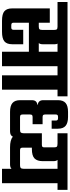

<svg xmlns="http://www.w3.org/2000/svg" viewBox="552 -1252 681 1864"><g transform="rotate(90 892.0 -320.5)"><path d="M667 -636V-539H603V0H463V-261H181V-113Q181 -100 186.5 -95Q192 -90 207 -90H229Q250 -90 250 -113V-206H390V-99Q390 -47 362.5 -23.5Q335 0 268 0H163Q96 0 69 -23.5Q42 -47 42 -99V-464H181V-357H218Q237 -357 244 -364Q251 -371 251 -390V-506Q251 -526 244.5 -532.5Q238 -539 218 -539H-20V-636ZM463 -357V-539H384Q390 -530 390 -514V-393Q390 -371 379 -357Z M896 -636V-539H831V0H692V-539H627V-636Z M1804 -636V-539H1739V0H1599V-92Q1585 -78 1556 -78H1391Q1320 -78 1287 -105Q1276 -78 1235 -78H1047Q988 -78 960.5 -101.5Q933 -125 933 -176V-290Q933 -338 977 -343V-347Q933 -353 933 -401V-543Q933 -594 960.5 -617.5Q988 -641 1047 -641H1095Q1154 -641 1182 -617.5Q1210 -594 1210 -543V-482H1131V-521Q1131 -534 1125.5 -539Q1120 -544 1106 -544H1098Q1083 -544 1077.5 -539Q1072 -534 1072 -521V-420Q1072 -405 1077.5 -399.5Q1083 -394 1098 -394H1166V-297H1098Q1083 -297 1077.5 -291.5Q1072 -286 1072 -271V-201Q1072 -186 1077.5 -180.5Q1083 -175 1098 -175H1220Q1240 -175 1247 -182.5Q1254 -190 1254 -209V-387H1366Q1380 -387 1385.5 -392Q1391 -397 1391 -410V-506Q1391 -526 1384 -532.5Q1377 -539 1353 -539H1254V-636ZM1599 -209V-539H1513Q1525 -526 1525 -500V-395Q1525 -342 1499 -316Q1473 -290 1407 -290H1394V-201Q1394 -186 1399.5 -180.5Q1405 -175 1419 -175H1565Q1584 -175 1591.5 -182.5Q1599 -190 1599 -209Z"/></g></svg>

Font: Teko Semibold
Style: Regular
Weight: 600
Designer: Manushi Parikh, Jonny Pinhorn
Foundry: Indian Type Foundry
Version: Version 1.105;PS 1.0;hotconv 1.0.78;makeotf.lib2.5.61930; tt